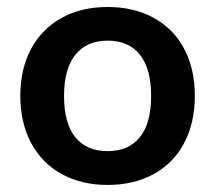

<svg xmlns="http://www.w3.org/2000/svg" viewBox="-20 -521 615 549"><path d="M380.1 -128.9Q412.1 -168.9 412.1 -246.6Q412.1 -324.2 380.1 -364.5Q348.1 -404.8 288.1 -404.8Q228 -404.8 195.6 -364.5Q163.1 -324.2 163.1 -246.6Q163.1 -168.9 195.1 -128.9Q227.1 -88.9 287.6 -88.9Q348.1 -88.9 380.1 -128.9ZM69.1 -112.1Q38.1 -169.9 38.1 -247.1Q38.1 -324.2 69.1 -381.6Q100.1 -439 156.5 -470Q212.9 -501 287.8 -501Q362.8 -501 419.4 -470Q476.1 -439 506.6 -381.6Q537.1 -324.2 537.1 -247.1Q537.1 -169.9 506.6 -112.1Q476.1 -54.2 419.4 -23.2Q362.8 7.8 287.8 7.8Q212.9 7.8 156.5 -23.2Q100.1 -54.2 69.1 -112.1Z"/></svg>

Font: Nunito-Bold
Style: Bold
Weight: 700
Designer: Vernon Adams
Foundry: newtypography
Version: Version 3.000